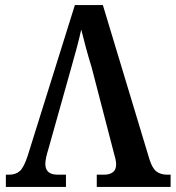

<svg xmlns="http://www.w3.org/2000/svg" viewBox="-20 -734 690 754"><path d="M340 -469Q328 -508 317.5 -546.5Q307 -585 299 -618Q292 -586 282.5 -550Q273 -514 262 -476L169 -145Q165 -133 161.5 -117.5Q158 -102 158 -90Q158 -48 207 -48H239V0H3V-48H16Q42 -48 58 -62.5Q74 -77 89 -123L274 -714H384L567 -108Q578 -73 594.5 -60.5Q611 -48 637 -48H650V0H360V-48H389Q410 -48 423 -57.5Q436 -67 436 -88Q436 -99 433 -111.5Q430 -124 427 -134Z"/></svg>

Font: Noto Serif SemiCondensed SemiBold
Style: Regular
Weight: 600
Width: 4
Designer: Monotype Design Team
Foundry: Monotype Imaging Inc.
Version: Version 2.013; ttfautohint (v1.8.4.7-5d5b)